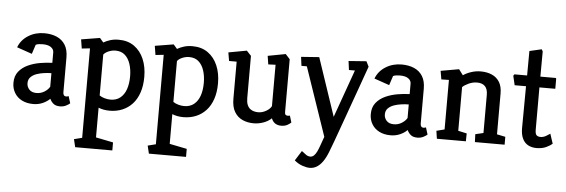

<svg xmlns="http://www.w3.org/2000/svg" viewBox="-56 -856 3868 1313"><g transform="rotate(5 1878.5 -199.0)"><path d="M182 4Q138 4 105 -12.5Q72 -29 53.5 -59.5Q35 -90 35 -129Q35 -176 59.5 -206.5Q84 -237 122.5 -254.5Q161 -272 205 -279.5Q249 -287 288 -288V-360Q288 -381 268.5 -395Q249 -409 212 -409Q201 -409 187 -407.5Q173 -406 164 -401L143 -337L39 -373Q58 -424 106.5 -454.5Q155 -485 216 -485Q265 -485 302 -469Q339 -453 360 -419.5Q381 -386 381 -333V-93Q381 -81 386.5 -74Q392 -67 402 -67Q407 -67 412 -68.5Q417 -70 419 -71L434 -23Q426 -15 407.5 -5.5Q389 4 366 4Q337 4 321 -9Q305 -22 296 -42Q276 -22 246.5 -9Q217 4 182 4ZM198 -73Q227 -73 251.5 -88Q276 -103 288 -124V-217Q266 -217 239 -213.5Q212 -210 187.5 -201.5Q163 -193 147 -177Q131 -161 131 -135Q131 -110 148 -91.5Q165 -73 198 -73Z M494 273 481 219 536 205V-409L480 -403L470 -465L598 -486L623 -457Q643 -469 669 -477Q695 -485 727 -485Q790 -485 833.5 -454Q877 -423 900 -369.5Q923 -316 923 -247Q923 -186 907 -139Q891 -92 862 -60.5Q833 -29 793.5 -12.5Q754 4 707 4Q686 4 666.5 0.5Q647 -3 630 -10V194L749 218V273ZM706 -72Q746 -72 773 -94Q800 -116 813 -154Q826 -192 826 -242Q826 -289 813.5 -327Q801 -365 776 -387Q751 -409 712 -409Q688 -409 665 -399.5Q642 -390 630 -375V-94Q644 -84 665 -78Q686 -72 706 -72Z M1000 273 987 219 1042 205V-409L986 -403L976 -465L1104 -486L1129 -457Q1149 -469 1175 -477Q1201 -485 1233 -485Q1296 -485 1339.5 -454Q1383 -423 1406 -369.5Q1429 -316 1429 -247Q1429 -186 1413 -139Q1397 -92 1368 -60.5Q1339 -29 1299.5 -12.5Q1260 4 1213 4Q1192 4 1172.5 0.5Q1153 -3 1136 -10V194L1255 218V273ZM1212 -72Q1252 -72 1279 -94Q1306 -116 1319 -154Q1332 -192 1332 -242Q1332 -289 1319.5 -327Q1307 -365 1282 -387Q1257 -409 1218 -409Q1194 -409 1171 -399.5Q1148 -390 1136 -375V-94Q1150 -84 1171 -78Q1192 -72 1212 -72Z M1695 4Q1653 4 1618.5 -11.5Q1584 -27 1563.5 -61Q1543 -95 1543 -151V-406H1491L1481 -464L1606 -487L1637 -454V-164Q1637 -136 1644.5 -118Q1652 -100 1664.5 -90.5Q1677 -81 1691.5 -77.5Q1706 -74 1720 -74Q1747 -74 1773.5 -89Q1800 -104 1810 -124V-408L1760 -406L1751 -464L1873 -487L1903 -454V-90Q1903 -77 1909 -72.5Q1915 -68 1922 -68Q1928 -68 1932.5 -69Q1937 -70 1938 -70L1952 -24Q1946 -17 1928 -6.5Q1910 4 1884 4Q1860 4 1843 -7Q1826 -18 1817 -41Q1794 -19 1761 -7.5Q1728 4 1695 4Z M2104 274Q2082 274 2053 264Q2024 254 1998 232L2041 164Q2050 170 2066.5 183.5Q2083 197 2100 197Q2115 197 2126 186.5Q2137 176 2145.5 158.5Q2154 141 2161 121L2185 54L2024 -416H1987L1979 -477L2103 -486L2237 -88L2354 -416H2313L2305 -477L2427 -486L2445 -450Q2437 -428 2424 -391.5Q2411 -355 2394.5 -308.5Q2378 -262 2359.5 -211Q2341 -160 2322.5 -107.5Q2304 -55 2286 -6Q2268 43 2253.5 84Q2239 125 2227 154Q2211 195 2192 221.5Q2173 248 2151 261Q2129 274 2104 274Z M2635 4Q2591 4 2558 -12.5Q2525 -29 2506.5 -59.5Q2488 -90 2488 -129Q2488 -176 2512.5 -206.5Q2537 -237 2575.5 -254.5Q2614 -272 2658 -279.5Q2702 -287 2741 -288V-360Q2741 -381 2721.5 -395Q2702 -409 2665 -409Q2654 -409 2640 -407.5Q2626 -406 2617 -401L2596 -337L2492 -373Q2511 -424 2559.5 -454.5Q2608 -485 2669 -485Q2718 -485 2755 -469Q2792 -453 2813 -419.5Q2834 -386 2834 -333V-93Q2834 -81 2839.5 -74Q2845 -67 2855 -67Q2860 -67 2865 -68.5Q2870 -70 2872 -71L2887 -23Q2879 -15 2860.5 -5.5Q2842 4 2819 4Q2790 4 2774 -9Q2758 -22 2749 -42Q2729 -22 2699.5 -9Q2670 4 2635 4ZM2651 -73Q2680 -73 2704.5 -88Q2729 -103 2741 -124V-217Q2719 -217 2692 -213.5Q2665 -210 2640.5 -201.5Q2616 -193 2600 -177Q2584 -161 2584 -135Q2584 -110 2601 -91.5Q2618 -73 2651 -73Z M2953 0 2945 -54 3000 -68V-408L2948 -407L2938 -465L3063 -487L3092 -448Q3115 -464 3147 -474.5Q3179 -485 3212 -485Q3256 -485 3289.5 -470Q3323 -455 3341.5 -424.5Q3360 -394 3360 -347V-66L3418 -54V0H3214L3212 -54L3267 -67V-329Q3267 -369 3248 -388Q3229 -407 3194 -407Q3164 -407 3136 -394Q3108 -381 3094 -367V-67L3153 -54L3152 0Z M3637 4Q3605 4 3580 -9Q3555 -22 3541 -50.5Q3527 -79 3527 -123L3529 -411H3451L3436 -475L3443 -485H3530L3531 -653L3614 -672L3622 -658L3621 -485H3725Q3730 -485 3730 -479V-411H3621V-121Q3621 -92 3630.5 -83Q3640 -74 3658 -74Q3677 -74 3696 -85Q3715 -96 3723 -102L3745 -35Q3732 -23 3704 -9.5Q3676 4 3637 4Z"/></g></svg>

Font: Kreon
Style: Regular
Weight: 400
Designer: Julia Petretta
Foundry: Julia Petretta and Eli Heuer
Version: Version 2.002